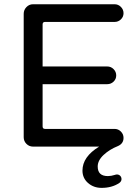

<svg xmlns="http://www.w3.org/2000/svg" viewBox="-20 -703 663 922"><path d="M449.2 96.7Q449.2 142.6 498 142.6Q513.7 142.6 532.2 136.7L535.2 135.7L541 134.8Q550.8 134.8 557.1 141.1Q563.5 147.5 563.5 157.2Q563.5 168 552.7 175.8Q517.6 199.2 467.8 199.2Q429.7 199.2 402.8 175.8Q376 152.3 376 116.2Q376 49.8 456.1 1H138.7Q120.1 1 106.9 -12.2Q93.8 -25.4 93.8 -43.9V-636.7Q93.8 -655.3 106.9 -668.9Q120.1 -682.6 138.7 -682.6H530.3Q547.9 -682.6 560.5 -669.9Q573.2 -657.2 573.2 -639.6Q573.2 -622.1 560.5 -609.9Q547.9 -597.7 530.3 -597.7H196.3Q184.6 -597.7 184.6 -585.9V-383.8H495.1Q512.7 -383.8 525.4 -371.1Q538.1 -358.4 538.1 -340.8Q538.1 -323.2 525.4 -311Q512.7 -298.8 495.1 -298.8H184.6V-95.7Q184.6 -84 196.3 -84H530.3Q547.9 -84 560.5 -71.3Q573.2 -58.6 573.2 -41Q573.2 -12.7 544.9 -1Q505.9 14.6 477.5 41Q449.2 67.4 449.2 96.7Z"/></svg>

Font: jf-openhuninn-1.1
Style: Regular
Weight: 400
Designer: [Kosugi Maru]
      Designed by Motoya company      

      [Varela Round]
      Joe Prince(Latin component); Avraham Co
Foundry: justfont CO.,LTD.
Version: 1.1